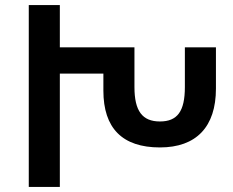

<svg xmlns="http://www.w3.org/2000/svg" viewBox="-20 -734 916 754"><path d="M215 -714H93V0H215V-445H386V-378C386 -231 460 -155 608 -155C751 -155 828 -236 828 -386V-548H706V-392C706 -296 676 -257 608 -257C539 -257 508 -298 508 -392V-548H215Z"/></svg>

Font: Noto Sans Armenian Semi
Style: Regular
Weight: 600
Designer: Monotype Design Team
Foundry: Monotype Imaging Inc.
Version: Version 1.901